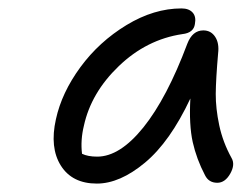

<svg xmlns="http://www.w3.org/2000/svg" viewBox="-20 -728 587 456"><path d="M210 -292Q151.4 -292 124.5 -334.7Q97.7 -377.4 112.8 -444.8Q126.5 -507.8 170.9 -568.4Q215.3 -628.9 280.5 -668.5Q345.7 -708 411.1 -708Q428.7 -708 437.5 -698.2Q446.3 -688.5 442.9 -670.9Q439.9 -649.9 413.1 -647Q328.1 -634.3 262.2 -571Q196.3 -507.8 179.2 -429.2Q170.9 -395 174.8 -362.8Q188.5 -356 210.9 -356Q264.6 -356 320.6 -425.5Q376.5 -495.1 424.8 -624Q437 -655.8 462.9 -655.8Q481 -655.8 491 -640.6Q501 -625.5 498 -601.1Q492.7 -539.6 492.4 -505.1Q492.2 -470.7 500.7 -430.4Q509.3 -390.1 529.8 -353Q539.1 -337.4 526.9 -315.7Q514.6 -293.9 496.1 -293.9Q475.6 -293.9 466.8 -312Q446.8 -350.1 437.7 -390.6Q428.7 -431.2 432.1 -494.1Q383.8 -391.1 324.2 -341.6Q264.6 -292 210 -292Z"/></svg>

Font: Shantell Sans Irregular
Style: Italic
Weight: 300
Italic angle: -11.31°
Designer: Stephen Nixon, Anya Danilova, Shantell Martin
Foundry: Arrow Type
Version: Version 1.006;[9816181b4]